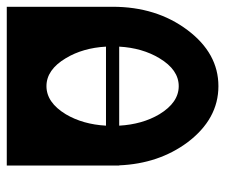

<svg xmlns="http://www.w3.org/2000/svg" viewBox="-69 -596 665 567"><g transform="rotate(90 263.5 -312.5)"><path d="M234.4 -117.2Q282.7 -117.2 317.4 -174.3Q347.2 -224.6 351.1 -293H117.7Q121.6 -224.6 151.9 -174.3Q186 -117.2 234.4 -117.2ZM351.1 -332Q347.2 -400.4 317.4 -450.7Q282.7 -507.8 234.4 -507.8Q186 -507.8 151.9 -450.7Q121.6 -400.4 117.7 -332ZM468.8 0H0V-312.5Q0 -441.9 68.6 -533.4Q137.2 -625 234.4 -625Q331.5 -625 400.4 -533.7Q463.4 -448.7 468.3 -332H468.8Z"/></g></svg>

Font: Leporid
Style: Regular
Weight: 400
Designer: GGBotNet
Foundry: GGBotNet
Version: 1.00